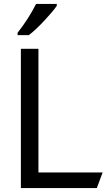

<svg xmlns="http://www.w3.org/2000/svg" viewBox="-20 -964 546 984"><path d="M271 -944V-934Q251 -905 206.5 -857.5Q162 -810 128 -784H70V-796Q126 -867 165 -944ZM87 0V-714H177V-80H506L476 0Z"/></svg>

Font: Advent Sans Logo
Style: Regular
Weight: 400
Designer: Types & Symbols
Foundry: Types & Symbols
Version: Version 1.002